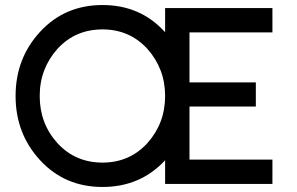

<svg xmlns="http://www.w3.org/2000/svg" viewBox="-20 -732 1180 764"><path d="M388 -615Q495 -615 566 -538Q601 -499 619 -452Q637 -405 637 -350Q637 -241 566 -162Q495 -85 388 -85Q280 -85 209 -162Q138 -240 138 -350Q138 -405 156 -452Q174 -499 209 -538Q280 -615 388 -615ZM388 -712Q238 -712 140 -606Q42 -500 42 -350Q42 -200 140 -94Q238 12 388 12Q536 12 634 -91Q734 -198 734 -350Q734 -501 634 -607Q537 -712 388 -712ZM637 0H1064V-97H734V-308H998V-404H734V-603H1064V-700H637Z"/></svg>

Font: Unageo
Style: Medium
Weight: 500
Designer: Richard Sepsi
Foundry: Richard Sepsi
Version: Version 2.000